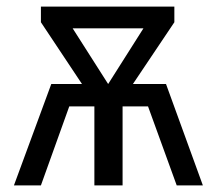

<svg xmlns="http://www.w3.org/2000/svg" viewBox="-20 -560 655 580"><path d="M381.5 -306.2H481.5L592.8 0H513.8L427.2 -238.5H350.3V0H265.1V-238.5H189.2L103.6 0H22.1L134.9 -306.2H227.7L103.6 -492.8V-540H506.7V-492.8ZM413.3 -474.4H199.5L306.7 -306.2Z"/></svg>

Font: Fira Code
Style: Regular
Weight: 400
Designer: Carrois Corporate, Edenspiekermann AG, Nikita Prokopov
Foundry: Carrois Corporate, Edenspiekermann AG, Nikita Prokopov
Version: Version 5.002